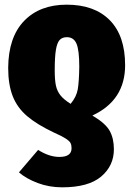

<svg xmlns="http://www.w3.org/2000/svg" viewBox="-20 -574 570 821"><path d="M375 -80Q431 -47 449 -14.5Q467 18 467 64Q467 135 412.5 181Q358 227 246 227Q190 227 141 208.5Q92 190 61 163L143 67Q190 97 234 97Q286 97 286 60Q286 46 281.5 37.5Q277 29 261 18.5Q245 8 211 -7Q139 -41 96.5 -77Q54 -113 34.5 -162.5Q15 -212 15 -284Q16 -415 83 -484.5Q150 -554 265 -554Q384 -554 449.5 -487.5Q515 -421 515 -295Q515 -145 375 -80ZM282 -130Q307 -160 312.5 -192Q318 -224 319 -288Q319 -360 307 -387.5Q295 -415 266 -415Q246 -415 235 -403Q224 -391 219 -360.5Q214 -330 214 -274Q214 -232 219 -208.5Q224 -185 238 -167Q252 -149 282 -130Z"/></svg>

Font: Fira Sans Condensed Black
Style: Regular
Weight: 900
Width: 3
Designer: Carrois Corporate & Edenspiekermann AG
Foundry: Carrois Corporate GbR & Edenspiekermann AG
Version: Version 4.203